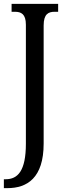

<svg xmlns="http://www.w3.org/2000/svg" viewBox="-27 -734 343 994"><path d="M-7 240H11C113 240 199 188 199 9V-602C199 -662 224 -673 256 -673H274V-714H33V-673H50C82 -673 107 -662 107 -606V10C107 151 65 194 2 194H-7Z"/></svg>

Font: Noto Serif Ethiopic XCn
Style: Regular
Weight: 400
Width: 2
Designer: Monotype Design Team
Foundry: Monotype Imaging Inc.
Version: Version 2.102